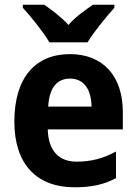

<svg xmlns="http://www.w3.org/2000/svg" viewBox="-20 -879 580 816"><path d="M190 -699H352C378 -743 433 -809 466 -846V-859H375C344 -837 303 -810 271 -773C238 -809 198 -838 168 -859H77V-846C111 -809 166 -741 190 -699ZM277 -649C132 -649 41 -551 41 -362C41 -180 137 -83 297 -83C370 -83 423 -95 473 -122V-235C417 -205 367 -192 305 -192C229 -192 185 -240 183 -329H502V-402C502 -557 417 -649 277 -649ZM277 -545C339 -545 368 -496 369 -426H185C189 -510 226 -545 277 -545Z"/></svg>

Font: Noto Sans Kannada UI SemiCondensed
Style: Bold
Weight: 700
Width: 4
Designer: Jelle Bosma - Monotype Design Team
Foundry: Monotype Imaging Inc.
Version: Version 2.005